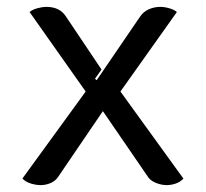

<svg xmlns="http://www.w3.org/2000/svg" viewBox="-20 -529 598 558"><path d="M45 -10 229 -263 66 -494Q74 -501 88.5 -505Q103 -509 115 -509Q153 -509 171 -482L275 -327L256 -300L261 -296L388 -482Q397 -495 412.5 -502Q428 -509 446 -509Q458 -509 472 -505Q486 -501 494 -494L330 -263L513 -10Q504 0 490.5 4.5Q477 9 465 9Q449 9 433 2.5Q417 -4 410 -15L279 -206L149 -15Q141 -3 127 3Q113 9 98 9Q85 9 70 4.5Q55 0 45 -10Z"/></svg>

Font: K2D
Style: Regular
Weight: 400
Version: Version 1.000; ttfautohint (v1.6)